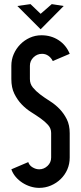

<svg xmlns="http://www.w3.org/2000/svg" viewBox="-20 -901 393 931"><path d="M35 -582Q35 -612 46.5 -638.5Q58 -665 78 -685.5Q98 -706 124.5 -718Q151 -730 181 -730Q228 -730 264.5 -706Q301 -682 318 -640L236 -605Q228 -621 214.5 -630.5Q201 -640 184 -640Q160 -640 142.5 -623Q125 -606 125 -582V-518Q125 -494 139.5 -476.5Q154 -459 175 -443Q196 -427 221.5 -411Q247 -395 268 -373.5Q289 -352 303.5 -323.5Q318 -295 318 -255V-137Q318 -106 306.5 -79.5Q295 -53 274.5 -33Q254 -13 227 -1.5Q200 10 170 10Q149 10 128 3.5Q107 -3 88.5 -15Q70 -27 56 -43.5Q42 -60 35 -80L117 -115Q122 -99 138 -89.5Q154 -80 170 -80Q193 -80 210.5 -96.5Q228 -113 228 -137V-256Q228 -278 213.5 -294.5Q199 -311 178 -326Q157 -341 131.5 -357Q106 -373 85 -395Q64 -417 49.5 -446.5Q35 -476 35 -518ZM289 -872 177 -759 64 -872 128 -881 177 -834 231 -881 289 -872Z"/></svg>

Font: Berliner Wand
Style: Regular
Weight: 400
Designer: Peter Wiegel
Foundry: Peter Wiegel
Version: Version 1.000